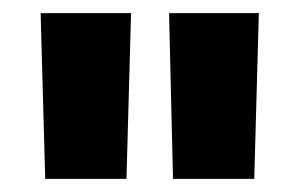

<svg xmlns="http://www.w3.org/2000/svg" viewBox="-20 -740 457 293"><path d="M238 -720H375L368 -467H244ZM42 -720H180L173 -467H49Z"/></svg>

Font: Kufam
Style: Bold
Weight: 700
Designer: Wael Morcos, Artur Schmal
Foundry: Original Type
Version: Version 1.300; ttfautohint (v1.8.3)